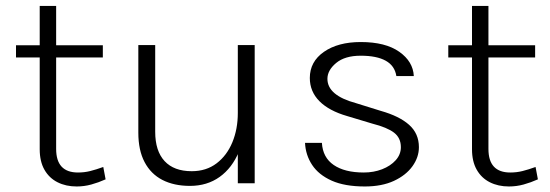

<svg xmlns="http://www.w3.org/2000/svg" viewBox="-20 -630 1892 660"><path d="M243.5 11Q206.5 11 177.8 -3.5Q149 -18 132.8 -46.5Q116.5 -75 116.5 -117V-609.5H173V-118Q173 -37 248 -37Q270 -37 290 -42Q310 -47 335 -56L343 -13.5Q318.5 -2.5 294 4.2Q269.5 11 243.5 11ZM35 -432.5V-474.5H333.5V-432.5Z M797.5 -475H855.5V0H797.5ZM455.5 -475H513.5V-177Q513.5 -111 545.8 -76.2Q578 -41.5 639 -41.5Q689 -41.5 724.5 -68.5Q760 -95.5 778.8 -141Q797.5 -186.5 797.5 -241.5H825Q825 -165.5 801.5 -109Q778 -52.5 735 -21.8Q692 9 633 9Q578 9 538.2 -11.5Q498.5 -32 477 -72.8Q455.5 -113.5 455.5 -174Z M1234 11Q1165 11 1120.2 -9Q1075.5 -29 1053 -63Q1030.5 -97 1028.5 -139H1086.5Q1089.5 -88.5 1127.2 -62.8Q1165 -37 1230.5 -37Q1264.5 -37 1293.5 -48.2Q1322.5 -59.5 1340.2 -79.2Q1358 -99 1358 -124Q1358 -156 1334.5 -174Q1311 -192 1260 -205L1173.5 -231Q1111 -249 1078 -282.2Q1045 -315.5 1045 -362Q1045 -418 1093.5 -451.8Q1142 -485.5 1220 -485.5Q1305 -485.5 1352.5 -452Q1400 -418.5 1402.5 -368.5H1342.5Q1337 -404 1306 -421.2Q1275 -438.5 1220 -438.5Q1165.5 -438.5 1135.5 -413.5Q1105.5 -388.5 1105.5 -359Q1105.5 -302 1203.5 -275.5L1288.5 -249Q1352.5 -231 1386.2 -201Q1420 -171 1420 -124Q1420 -89.5 1397.8 -58.5Q1375.5 -27.5 1334 -8.2Q1292.5 11 1234 11Z M1729.5 11Q1692.5 11 1663.8 -3.5Q1635 -18 1618.8 -46.5Q1602.5 -75 1602.5 -117V-609.5H1659V-118Q1659 -37 1734 -37Q1756 -37 1776 -42Q1796 -47 1821 -56L1829 -13.5Q1804.5 -2.5 1780 4.2Q1755.5 11 1729.5 11ZM1521 -432.5V-474.5H1819.5V-432.5Z"/></svg>

Font: Karla Light
Style: Regular
Weight: 300
Designer: Jonathan Pinhorn
Version: Version 2.004;gftools[0.9.33]